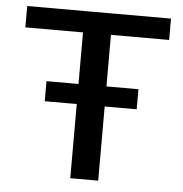

<svg xmlns="http://www.w3.org/2000/svg" viewBox="-49 -705 719 753"><g transform="rotate(5 310.5 -329.0)"><path d="M255 0V-658H365V0ZM28 -574V-658H594V-574ZM129 -292V-371H491V-292Z"/></g></svg>

Font: Ysabeau Office SemiBold
Style: Regular
Weight: 600
Designer: Christian Thalmann (Catharsis Fonts)
Version: Version 2.001;gftools[0.9.30]; featfreeze: tnum,lnum,ss02